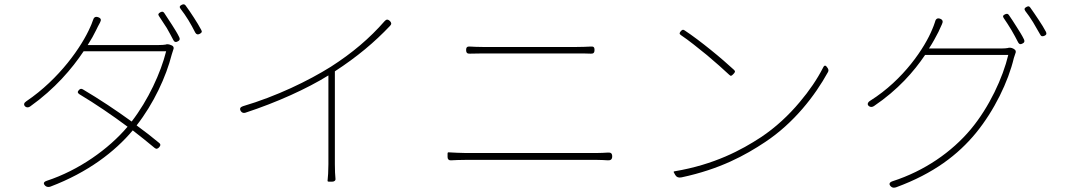

<svg xmlns="http://www.w3.org/2000/svg" viewBox="-20 -832 4940 891"><path d="M778 -717C765 -737 753 -756 742 -772C737 -779 732 -779 724 -775C715 -770 712 -765 718 -757C729 -741 742 -721 754 -702C765 -682 776 -663 785 -645C790 -636 796 -635 805 -640C814 -644 816 -650 812 -659C803 -678 790 -698 778 -717ZM880 -750C867 -770 853 -791 841 -807C836 -813 831 -813 824 -810C814 -805 811 -800 818 -791C830 -776 842 -758 854 -739C865 -720 877 -700 886 -681C891 -672 898 -670 907 -675C916 -680 919 -684 914 -693C905 -710 893 -730 880 -750ZM552 -623H387C403 -648 416 -671 426 -692C431 -702 437 -715 444 -727C451 -740 449 -747 436 -752C422 -757 415 -751 411 -737C407 -725 402 -713 399 -707C360 -617 256 -466 102 -362C91 -355 88 -345 98 -337C105 -332 113 -333 120 -338C235 -420 314 -513 368 -594H560H751C726 -494 668 -368 591 -268C518 -321 441 -372 365 -417C358 -421 353 -421 347 -415C339 -407 339 -401 348 -395C423 -350 501 -297 572 -244C484 -140 346 -42 197 7C182 12 179 20 191 31C197 36 206 37 214 34C388 -32 513 -128 596 -227C632 -199 666 -172 697 -146C705 -139 712 -141 719 -149C726 -157 726 -164 717 -170C686 -196 651 -223 614 -250C693 -351 751 -476 777 -579C778 -583 781 -592 784 -601C788 -609 786 -617 778 -621L775 -622C765 -627 754 -628 748 -625C741 -624 731 -623 717 -623Z M1534 -285V-501C1637 -568 1718 -636 1790 -712C1798 -720 1797 -727 1789 -735C1780 -743 1773 -743 1765 -734C1695 -654 1615 -586 1515 -522C1411 -457 1263 -385 1107 -339C1095 -335 1091 -328 1097 -317C1102 -309 1110 -306 1119 -309C1265 -357 1404 -420 1504 -482V-70C1504 -41 1502 -8 1500 8C1500 9 1502 11 1506 11H1519H1522C1532 11 1537 5 1537 0C1535 -17 1534 -45 1534 -70Z M2436 -614C2339 -614 2242 -614 2221 -614C2197 -614 2179 -615 2160 -616C2148 -617 2143 -612 2143 -600C2143 -588 2148 -582 2160 -583C2179 -583 2197 -584 2221 -584C2241 -584 2338 -584 2436 -584C2534 -584 2632 -584 2655 -584C2679 -584 2702 -584 2722 -583C2734 -582 2739 -588 2739 -600C2739 -612 2735 -617 2723 -616C2702 -615 2679 -614 2655 -614C2632 -614 2534 -614 2436 -614ZM2445 -90C2585 -90 2725 -90 2751 -90C2767 -90 2784 -89 2801 -88C2814 -87 2821 -93 2821 -106C2821 -120 2815 -125 2801 -124C2785 -123 2769 -122 2751 -122C2699 -122 2190 -122 2139 -122C2110 -122 2089 -124 2064 -125C2059 -126 2057 -124 2057 -119V-106V-103C2057 -93 2063 -87 2073 -88C2094 -89 2113 -90 2139 -90C2165 -90 2305 -90 2445 -90Z M3261 -576C3301 -542 3339 -509 3364 -485C3372 -477 3375 -480 3383 -488C3391 -496 3394 -501 3386 -508C3360 -532 3320 -567 3279 -600C3237 -634 3192 -668 3157 -691C3150 -696 3146 -694 3140 -688C3133 -680 3131 -675 3140 -669C3176 -645 3219 -610 3261 -576ZM3691 -358C3641 -298 3579 -240 3511 -195C3421 -136 3295 -68 3110 -37C3106 -36 3105 -34 3107 -32L3113 -21L3115 -18C3120 -10 3129 -6 3143 -9C3321 -47 3438 -111 3531 -173C3665 -262 3762 -388 3822 -497C3826 -504 3825 -509 3821 -516C3812 -530 3806 -532 3799 -517C3773 -466 3736 -411 3691 -358Z M4698 -707C4685 -727 4673 -747 4662 -762C4657 -769 4653 -769 4645 -766C4635 -762 4632 -756 4638 -748C4649 -732 4662 -712 4674 -692C4685 -673 4696 -653 4705 -635C4710 -626 4716 -625 4725 -630C4734 -634 4736 -640 4732 -649C4723 -668 4710 -688 4698 -707ZM4800 -740C4787 -760 4773 -780 4761 -797C4756 -804 4752 -804 4744 -800C4734 -795 4732 -790 4738 -781C4750 -766 4762 -748 4774 -729C4785 -710 4797 -690 4807 -672C4811 -663 4818 -662 4827 -666C4836 -670 4838 -675 4834 -684C4825 -701 4813 -721 4800 -740ZM4458 -607H4291C4309 -634 4323 -661 4335 -684C4340 -694 4345 -707 4351 -719C4357 -731 4356 -740 4343 -745C4330 -750 4322 -744 4319 -730C4315 -717 4310 -705 4307 -698C4272 -611 4173 -462 4019 -365C4007 -358 4002 -347 4013 -339C4020 -334 4029 -335 4036 -340C4147 -415 4221 -500 4273 -577H4466H4659C4634 -472 4571 -335 4485 -232C4397 -127 4271 -39 4122 9C4107 14 4103 23 4115 34C4121 40 4131 40 4139 37C4313 -27 4426 -114 4509 -215C4594 -319 4659 -453 4685 -563C4686 -567 4689 -576 4692 -584C4696 -592 4694 -600 4686 -604L4683 -606C4674 -611 4663 -612 4656 -609C4649 -608 4640 -607 4626 -607Z"/></svg>

Font: GenSenRounded2 TW EL
Style: Regular
Weight: 250
Version: Version 2.100;PS 2.1;hotconv 16.6.51;makeotf.lib2.5.65220 DE